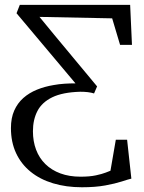

<svg xmlns="http://www.w3.org/2000/svg" viewBox="-20 -763 592 790"><path d="M317 7.5Q252 7.5 198.2 -8.8Q144.5 -25 105.8 -56.5Q67 -88 46 -133.2Q25 -178.5 25 -236Q25 -277.5 38.5 -308Q52 -338.5 76 -359.8Q100 -381 132 -394Q164 -407 200.5 -413Q222 -417 244.8 -418.5Q267.5 -420 290.5 -420L48 -708.5L61.5 -743H515.5L523 -578.5H474L441.5 -687.5L142.5 -693.5L202.5 -620.5L379.5 -407.5L367 -378.5Q356 -382 341.8 -383.8Q327.5 -385.5 310.5 -385.5Q238 -383.5 195.2 -362.8Q152.5 -342 134 -306.2Q115.5 -270.5 115.5 -223Q115.5 -181.5 128.5 -147Q141.5 -112.5 166.8 -87.8Q192 -63 228.5 -49.5Q265 -36 311.5 -36Q349 -36 374.5 -41.5Q400 -47 414.8 -52.8Q429.5 -58.5 434.5 -60.5L456.5 -188H503L520.5 -28Q507.5 -25 480.8 -16.2Q454 -7.5 413.2 0Q372.5 7.5 317 7.5Z"/></svg>

Font: Merriweather 60pt Light
Style: Regular
Weight: 300
Version: Version 2.100